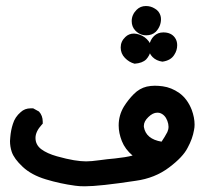

<svg xmlns="http://www.w3.org/2000/svg" viewBox="-20 -451 676 647"><path d="M13.7 24.4Q13.7 17.6 14.6 11.7Q16.6 -12.7 23.4 -33.2Q30.3 -56.6 49.8 -73.2Q63.5 -85.9 83 -85.9Q86.9 -85.9 91.8 -85.9L111.3 -75.2Q124 -61.5 124 -41Q124 -39.1 124 -34.2L121.1 -31.2Q99.6 -7.8 99.6 13.7Q99.6 37.1 119.1 51.8Q138.7 66.4 171.9 75.7Q205.1 85 229 88.9Q252.9 92.8 270 92.8Q287.1 92.8 314.9 88.9Q342.8 85 367.2 83Q404.3 79.1 426.8 73.2Q401.4 51.8 390.6 24.4Q379.9 -2.9 379.9 -28.3Q379.9 -62.5 397.5 -91.8Q412.1 -115.2 431.2 -134.3Q450.2 -153.3 474.6 -159.2Q488.3 -162.1 501.5 -162.1Q514.6 -162.1 528.3 -160.2Q557.6 -156.2 584 -137.7Q611.3 -118.2 626 -81.1Q635.7 -54.7 635.7 -31.2Q635.7 -21.5 633.8 -12.7Q628.9 16.6 612.3 46.9Q596.7 78.1 549.8 113.3Q502 149.4 437.5 158.2Q315.4 176.8 265.6 176.8Q246.1 176.8 233.4 174.8Q182.6 168 134.3 153.3Q85.9 138.7 56.6 111.3Q27.3 84 19.5 60.5Q13.7 43 13.7 24.4ZM543.9 -5.9Q547.9 -14.6 547.9 -23.9Q547.9 -33.2 543.9 -43.9Q536.1 -64.5 518.6 -70.3Q514.6 -71.3 509.8 -71.3Q495.1 -71.3 480 -56.6Q464.8 -42 464.8 -27.3Q464.8 -25.4 464.8 -23.4Q471.7 17.6 524.4 26.4Q535.2 10.7 543.9 -5.9ZM402.3 -326.2Q414.1 -337.9 431.6 -337.9Q435.5 -337.9 440.4 -336.9Q460.9 -333 475.1 -318.8Q489.3 -304.7 489.3 -289.1Q489.3 -285.2 488.3 -281.2Q484.4 -263.7 472.7 -251Q460 -238.3 433.6 -236.3Q415 -241.2 400.9 -255.9Q386.7 -270.5 386.7 -291Q386.7 -311.5 402.3 -326.2ZM481.4 -288.1Q481.4 -292 482.4 -296.9Q486.3 -317.4 499 -329.6Q511.7 -341.8 530.3 -341.8Q556.6 -341.8 569.3 -324.2Q577.1 -313.5 577.1 -298.8Q577.1 -281.2 567.4 -266.6Q555.7 -247.1 527.3 -243.2Q506.8 -246.1 494.1 -258.8Q481.4 -271.5 481.4 -288.1ZM423.8 -379.9Q423.8 -401.4 440.4 -418Q453.1 -430.7 471.7 -430.7Q488.3 -430.7 502 -421.9Q507.8 -418.9 513.7 -412.1Q522.5 -400.4 522.5 -386.7Q522.5 -362.3 504.9 -343.8Q492.2 -332 472.7 -332Q451.2 -332 435.5 -348.6Q423.8 -361.3 423.8 -379.9Z"/></svg>

Font: JasonHandwriting2
Style: SemiBold
Weight: 600
Version: Version 1.04.7